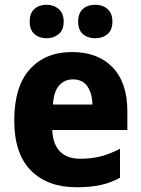

<svg xmlns="http://www.w3.org/2000/svg" viewBox="-20 -778 594 808"><path d="M283 -559Q392 -559 454 -494.5Q516 -430 516 -309V-231H200Q202 -173 231.5 -141.5Q261 -110 318 -110Q365 -110 404 -120Q443 -130 485 -152V-30Q447 -9 404 0.5Q361 10 302 10Q180 10 110 -60.5Q40 -131 40 -271Q40 -414 105.5 -486.5Q171 -559 283 -559ZM287 -444Q252 -444 229 -418.5Q206 -393 203 -338H369Q368 -386 347.5 -415Q327 -444 287 -444ZM105 -687Q105 -723 125 -740.5Q145 -758 176 -758Q206 -758 227 -740Q248 -722 248 -687Q248 -652 227 -634.5Q206 -617 176 -617Q145 -617 125 -634.5Q105 -652 105 -687ZM309 -687Q309 -723 329 -740.5Q349 -758 381 -758Q412 -758 432.5 -740Q453 -722 453 -687Q453 -652 432.5 -634.5Q412 -617 381 -617Q349 -617 329 -634.5Q309 -652 309 -687Z"/></svg>

Font: Noto Sans Armenian SemiCondensed ExtraBold
Style: Regular
Weight: 800
Width: 4
Designer: Monotype Design Team
Foundry: Monotype Imaging Inc.
Version: Version 2.008; ttfautohint (v1.8.4.7-5d5b)